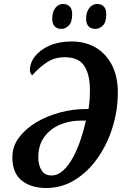

<svg xmlns="http://www.w3.org/2000/svg" viewBox="-20 -933 613 963"><path d="M212 10Q136 10 89 -27.5Q42 -65 42 -144Q42 -199 75.5 -243.5Q109 -288 163 -320Q217 -352 281.5 -369Q346 -386 407 -386H424Q431 -427 431 -484Q431 -558 403 -602Q375 -646 304 -646Q255 -646 217 -621.5Q179 -597 141 -555Q137 -559 133.5 -566Q130 -573 130 -580Q130 -618 156 -651Q182 -684 229 -704.5Q276 -725 340 -725Q407 -725 459 -695Q511 -665 541 -607.5Q571 -550 571 -469Q571 -380 544.5 -294.5Q518 -209 469.5 -140Q421 -71 355.5 -30.5Q290 10 212 10ZM238 -53Q270 -53 297.5 -78.5Q325 -104 347 -145Q369 -186 385 -234.5Q401 -283 411 -328H382Q329 -328 280.5 -307.5Q232 -287 202 -246Q172 -205 172 -143Q172 -106 188 -79.5Q204 -53 238 -53ZM459 -788Q437 -788 424.5 -800.5Q412 -813 412 -839Q412 -872 427.5 -892.5Q443 -913 468 -913Q488 -913 500.5 -900.5Q513 -888 513 -862Q513 -821 495.5 -804.5Q478 -788 459 -788ZM288 -788Q267 -788 254.5 -800.5Q242 -813 242 -839Q242 -872 257 -892.5Q272 -913 297 -913Q317 -913 329.5 -900.5Q342 -888 342 -862Q342 -821 324.5 -804.5Q307 -788 288 -788Z"/></svg>

Font: Noto Serif ExtraCondensed
Style: Bold Italic
Weight: 700
Width: 2
Italic angle: -12°
Designer: Monotype Design Team
Foundry: Monotype Imaging Inc.
Version: Version 2.013; ttfautohint (v1.8.4.7-5d5b)